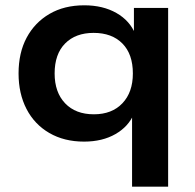

<svg xmlns="http://www.w3.org/2000/svg" viewBox="-20 -524 735 724"><path d="M478 180V-95H485Q465 -47 415.5 -18.5Q366 10 297 10Q222 10 166 -22.5Q110 -55 80 -113Q50 -171 50 -247Q50 -325 80.5 -382Q111 -439 166.5 -471.5Q222 -504 298 -504Q368 -504 419 -475Q470 -446 491 -394H485V-494H614V180ZM334 -93Q402 -93 441.5 -134.5Q481 -176 481 -247Q481 -320 441.5 -360Q402 -400 333 -400Q265 -400 225.5 -360Q186 -320 186 -247Q186 -176 225.5 -134.5Q265 -93 334 -93Z"/></svg>

Font: Nunito Sans 10pt SemiExpanded
Style: Bold
Weight: 700
Width: 6
Designer: Vernon Adams
Foundry: Vernon Adams
Version: Version 3.101;gftools[0.9.27]